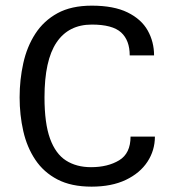

<svg xmlns="http://www.w3.org/2000/svg" viewBox="-20 -660 632 693"><path d="M539.1 -167H451.2Q451.2 -106.4 410.2 -81.5Q369.1 -56.6 308.6 -56.6Q255.9 -56.6 218.3 -80.6Q180.7 -104.5 160.6 -159.7Q140.6 -214.8 140.6 -308.6Q140.6 -442.4 184.1 -506.8Q227.5 -571.3 311.5 -571.3Q385.7 -571.3 417 -543Q448.2 -514.6 448.2 -460H536.1Q536.1 -508.8 513.2 -549.8Q490.2 -590.8 440.4 -615.2Q390.6 -639.6 311.5 -639.6Q237.3 -639.6 187.5 -612.3Q137.7 -585 107.4 -538.1Q77.1 -491.2 64 -431.6Q50.8 -372.1 50.8 -308.6Q50.8 -245.1 64 -187Q77.1 -128.9 107.4 -83.5Q137.7 -38.1 187.5 -12.2Q237.3 13.7 310.5 13.7Q382.8 13.7 434.1 -10.7Q485.4 -35.2 512.2 -76.2Q539.1 -117.2 539.1 -167Z"/></svg>

Font: Namkio Khamti
Style: Regular
Weight: 400
Designer: Debbi Hosken
Foundry: SIL International
Version: Version 3.917